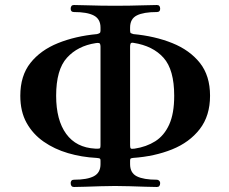

<svg xmlns="http://www.w3.org/2000/svg" viewBox="-20 -746 915 766"><path d="M275 0Q262 0 262 -16Q262 -21 265 -25Q268 -29 275 -29Q328 -29 354.5 -43Q381 -57 381 -91V-105Q381 -111 379 -113Q377 -115 365 -116Q306 -119 251.5 -135Q197 -151 154 -181Q111 -211 86 -256Q61 -301 61 -364Q61 -444 101.5 -495Q142 -546 211.5 -574Q281 -602 367 -610Q375 -612 378 -614.5Q381 -617 381 -624V-636Q381 -670 354.5 -684Q328 -698 275 -698Q262 -698 262 -711Q262 -726 275 -726Q291 -726 320.5 -725Q350 -724 382 -723.5Q414 -723 439 -723Q465 -723 497.5 -723.5Q530 -724 560 -725Q590 -726 606 -726Q619 -726 619 -711Q619 -698 606 -698Q553 -698 526 -684.5Q499 -671 499 -636V-624Q499 -615 502.5 -613.5Q506 -612 512 -610Q598 -602 667.5 -574Q737 -546 777.5 -495Q818 -444 818 -364Q818 -284 777 -231Q736 -178 666.5 -150Q597 -122 511 -116Q502 -115 500.5 -112.5Q499 -110 499 -105V-91Q499 -56 526 -42.5Q553 -29 606 -29Q611 -29 615 -25Q619 -21 619 -16Q619 0 606 0Q590 0 560 -1Q530 -2 497.5 -3Q465 -4 439 -4Q414 -4 382 -3Q350 -2 320.5 -1Q291 0 275 0ZM360 -153Q377 -152 379 -155Q381 -157 381 -167V-560Q381 -568 378.5 -572Q376 -576 362 -574Q290 -563 247 -515.5Q204 -468 204 -364Q204 -267 244 -212Q284 -157 360 -153ZM517 -153Q564 -160 599.5 -182.5Q635 -205 655 -249Q675 -293 675 -364Q675 -468 632.5 -515.5Q590 -563 513 -575Q503 -577 501 -572Q499 -567 499 -560V-167Q499 -157 501.5 -154Q504 -151 517 -153Z"/></svg>

Font: Zen Old Mincho Black
Style: Regular
Weight: 900
Designer: Yoshimichi Ohira
Foundry: Positype
Version: Version 1.001